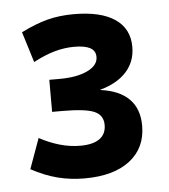

<svg xmlns="http://www.w3.org/2000/svg" viewBox="-41 -773 461 525"><g transform="rotate(-5 190.0 -511.0)"><path d="M171 -286Q132 -286 97 -295Q62 -304 25 -324L55 -407Q83 -392 111 -384Q139 -376 167 -376Q202 -376 220 -389Q238 -402 238 -427Q238 -454 213.5 -464.5Q189 -475 126 -475H98V-563H126Q174 -563 203 -577Q232 -591 232 -614Q232 -631 217.5 -639Q203 -647 174 -647Q147 -647 120 -639.5Q93 -632 61 -615L35 -699Q75 -719 108 -727.5Q141 -736 180 -736Q254 -736 293 -709.5Q332 -683 332 -633Q332 -593 307 -565Q282 -537 235 -524V-523Q287 -516 313.5 -489Q340 -462 340 -416Q340 -355 295.5 -320.5Q251 -286 171 -286Z"/></g></svg>

Font: M PLUS 2 Medium
Style: Regular
Weight: 500
Designer: Coji Morishita
Foundry: UNDERFOREST DESIGN
Version: Version 1.001